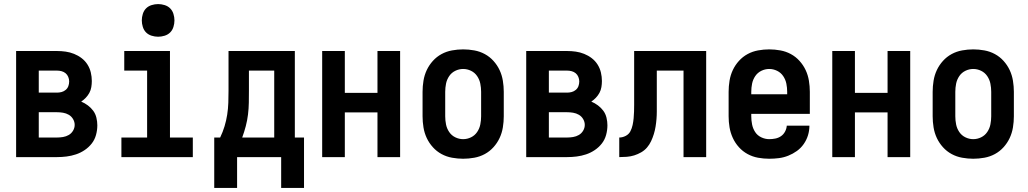

<svg xmlns="http://www.w3.org/2000/svg" viewBox="-20 -770 5040 941"><path d="M59 0V-520H259Q281 -520 302 -517Q323 -514 343 -506Q363 -498 380 -485Q397 -472 408.5 -454Q420 -436 425 -415Q430 -394 430 -373Q430 -358 427.5 -343Q425 -328 418 -315Q411 -302 400.5 -291Q390 -280 378 -272Q395 -265 410.5 -253.5Q426 -242 437 -227Q448 -212 452.5 -193Q457 -174 457 -156Q457 -132 450.5 -108.5Q444 -85 429.5 -66.5Q415 -48 395 -34.5Q375 -21 352.5 -13.5Q330 -6 306.5 -3Q283 0 259 0ZM170 -316H259Q271 -316 282 -319Q293 -322 302 -329.5Q311 -337 315 -348Q319 -359 319 -371Q319 -382 314.5 -393Q310 -404 301.5 -411Q293 -418 282 -421Q271 -424 259 -424H170ZM170 -96H259Q274 -96 289 -98.5Q304 -101 317 -108.5Q330 -116 338 -129.5Q346 -143 346 -158Q346 -173 338 -186.5Q330 -200 317 -207.5Q304 -215 289 -217.5Q274 -220 259 -220H170Z M575 0V-96H701V-424H589V-520H813V-96H925V0ZM755 -590Q739 -590 723 -595Q707 -600 696 -611Q685 -622 680 -638Q675 -654 675 -670Q675 -686 680 -702Q685 -718 696 -729Q707 -740 723 -745Q739 -750 755 -750Q771 -750 787 -745Q803 -740 814 -729Q825 -718 830 -702Q835 -686 835 -670Q835 -654 830 -638Q825 -622 814 -611Q803 -600 787 -595Q771 -590 755 -590Z M1030 151V-96H1059Q1072 -123 1080.5 -151Q1089 -179 1093.5 -208Q1098 -237 1099 -266.5Q1100 -296 1100 -325V-520H1425V-96H1470V151H1358V0H1142V151ZM1167 -96H1324V-424H1200V-325Q1200 -296 1199.5 -267Q1199 -238 1195.5 -209Q1192 -180 1184.5 -151.5Q1177 -123 1167 -96Z M1559 0V-520H1670V-315H1830V-520H1941V0H1830V-219H1670V0Z M2250 8Q2223 8 2195.5 3Q2168 -2 2144 -15Q2120 -28 2101.5 -48.5Q2083 -69 2071.5 -93.5Q2060 -118 2055.5 -145.5Q2051 -173 2051 -200V-320Q2051 -347 2055.5 -374.5Q2060 -402 2071.5 -426.5Q2083 -451 2101.5 -471.5Q2120 -492 2144 -505Q2168 -518 2195.5 -523Q2223 -528 2250 -528Q2277 -528 2304.5 -523Q2332 -518 2356 -505Q2380 -492 2398.5 -471.5Q2417 -451 2428.5 -426.5Q2440 -402 2444.5 -374.5Q2449 -347 2449 -320V-200Q2449 -173 2444.5 -145.5Q2440 -118 2428.5 -93.5Q2417 -69 2398.5 -48.5Q2380 -28 2356 -15Q2332 -2 2304.5 3Q2277 8 2250 8ZM2250 -88Q2270 -88 2288.5 -97Q2307 -106 2318.5 -123Q2330 -140 2334 -160Q2338 -180 2338 -200V-320Q2338 -340 2334 -360Q2330 -380 2318.5 -397Q2307 -414 2288.5 -423Q2270 -432 2250 -432Q2230 -432 2211.5 -423Q2193 -414 2181.5 -397Q2170 -380 2166 -360Q2162 -340 2162 -320V-200Q2162 -180 2166 -160Q2170 -140 2181.5 -123Q2193 -106 2211.5 -97Q2230 -88 2250 -88Z M2559 0V-520H2759Q2781 -520 2802 -517Q2823 -514 2843 -506Q2863 -498 2880 -485Q2897 -472 2908.5 -454Q2920 -436 2925 -415Q2930 -394 2930 -373Q2930 -358 2927.5 -343Q2925 -328 2918 -315Q2911 -302 2900.5 -291Q2890 -280 2878 -272Q2895 -265 2910.5 -253.5Q2926 -242 2937 -227Q2948 -212 2952.5 -193Q2957 -174 2957 -156Q2957 -132 2950.5 -108.5Q2944 -85 2929.5 -66.5Q2915 -48 2895 -34.5Q2875 -21 2852.5 -13.5Q2830 -6 2806.5 -3Q2783 0 2759 0ZM2670 -316H2759Q2771 -316 2782 -319Q2793 -322 2802 -329.5Q2811 -337 2815 -348Q2819 -359 2819 -371Q2819 -382 2814.5 -393Q2810 -404 2801.5 -411Q2793 -418 2782 -421Q2771 -424 2759 -424H2670ZM2670 -96H2759Q2774 -96 2789 -98.5Q2804 -101 2817 -108.5Q2830 -116 2838 -129.5Q2846 -143 2846 -158Q2846 -173 2838 -186.5Q2830 -200 2817 -207.5Q2804 -215 2789 -217.5Q2774 -220 2759 -220H2670Z M3015 0V-96Q3031 -96 3046.5 -104Q3062 -112 3069.5 -126.5Q3077 -141 3080.5 -157.5Q3084 -174 3085.5 -190.5Q3087 -207 3087.5 -223.5Q3088 -240 3088 -257V-520H3441V0H3330V-424H3199V-261Q3199 -242 3199 -223.5Q3199 -205 3197.5 -186.5Q3196 -168 3193 -149.5Q3190 -131 3184.5 -113Q3179 -95 3171 -78Q3163 -61 3151 -47Q3139 -33 3122.5 -23.5Q3106 -14 3088.5 -8.5Q3071 -3 3052 -1.5Q3033 0 3015 0Z M3750 8Q3722 8 3695 3Q3668 -2 3644 -15Q3620 -28 3601.5 -48.5Q3583 -69 3571.5 -94Q3560 -119 3555.5 -146Q3551 -173 3551 -200V-320Q3551 -347 3555.5 -374.5Q3560 -402 3571.5 -426.5Q3583 -451 3601.5 -471.5Q3620 -492 3644 -505Q3668 -518 3695.5 -523Q3723 -528 3750 -528Q3777 -528 3804.5 -523Q3832 -518 3856 -505Q3880 -492 3898.5 -471.5Q3917 -451 3928.5 -426.5Q3940 -402 3944.5 -374.5Q3949 -347 3949 -320V-212H3662V-200Q3662 -180 3666 -160Q3670 -140 3681 -123Q3692 -106 3711 -97Q3730 -88 3750 -88Q3765 -88 3780 -91Q3795 -94 3807.5 -102.5Q3820 -111 3827.5 -125Q3835 -139 3836 -154H3947Q3947 -130 3940 -107Q3933 -84 3919 -64Q3905 -44 3885.5 -30Q3866 -16 3843.5 -7Q3821 2 3797.5 5Q3774 8 3750 8ZM3662 -308H3838V-320Q3838 -340 3834 -360Q3830 -380 3818.5 -397Q3807 -414 3788.5 -423Q3770 -432 3750 -432Q3730 -432 3711.5 -423Q3693 -414 3681.5 -397Q3670 -380 3666 -360Q3662 -340 3662 -320Z M4059 0V-520H4170V-315H4330V-520H4441V0H4330V-219H4170V0Z M4750 8Q4723 8 4695.5 3Q4668 -2 4644 -15Q4620 -28 4601.5 -48.5Q4583 -69 4571.5 -93.5Q4560 -118 4555.5 -145.5Q4551 -173 4551 -200V-320Q4551 -347 4555.5 -374.5Q4560 -402 4571.5 -426.5Q4583 -451 4601.5 -471.5Q4620 -492 4644 -505Q4668 -518 4695.5 -523Q4723 -528 4750 -528Q4777 -528 4804.5 -523Q4832 -518 4856 -505Q4880 -492 4898.5 -471.5Q4917 -451 4928.5 -426.5Q4940 -402 4944.5 -374.5Q4949 -347 4949 -320V-200Q4949 -173 4944.5 -145.5Q4940 -118 4928.5 -93.5Q4917 -69 4898.5 -48.5Q4880 -28 4856 -15Q4832 -2 4804.5 3Q4777 8 4750 8ZM4750 -88Q4770 -88 4788.5 -97Q4807 -106 4818.5 -123Q4830 -140 4834 -160Q4838 -180 4838 -200V-320Q4838 -340 4834 -360Q4830 -380 4818.5 -397Q4807 -414 4788.5 -423Q4770 -432 4750 -432Q4730 -432 4711.5 -423Q4693 -414 4681.5 -397Q4670 -380 4666 -360Q4662 -340 4662 -320V-200Q4662 -180 4666 -160Q4670 -140 4681.5 -123Q4693 -106 4711.5 -97Q4730 -88 4750 -88Z"/></svg>

Font: Iosevka Term Curly
Style: Bold
Weight: 700
Designer: Belleve Invis
Foundry: Belleve Invis
Version: Version 32.3.0